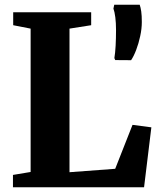

<svg xmlns="http://www.w3.org/2000/svg" viewBox="-20 -795 672 815"><path d="M35 0V-52.5L110 -65V-673.5L36 -688V-743H367V-688L275 -673.5V-64L469 -78.5L542.5 -265L622.5 -254.5L591.5 0ZM536.5 -539.5 469 -540 465.5 -548.5Q469 -569 470.8 -600.5Q472.5 -632 472.5 -667.5Q472.5 -698 469.5 -721.5Q466.5 -745 461.5 -758.5L465 -775H573Q577 -763.5 579.5 -746.5Q582 -729.5 582 -701.5Q582 -673 575.2 -641.8Q568.5 -610.5 558.2 -583.5Q548 -556.5 536.5 -539.5Z"/></svg>

Font: Merriweather 48pt ExtraBold
Style: Regular
Weight: 800
Version: Version 2.100